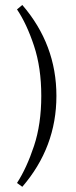

<svg xmlns="http://www.w3.org/2000/svg" viewBox="-20 -634 301 761"><path d="M47.4 91.3Q85.9 31.7 114.7 -55.2Q143.6 -142.1 143.6 -253.9Q143.6 -365.7 114.7 -452.6Q85.9 -539.6 47.4 -596.7L68.4 -614.3Q203.6 -457.5 203.6 -253.9Q203.6 -50.3 68.4 106.4Z"/></svg>

Font: Lancelot
Style: Regular
Weight: 400
Designer: Marion Kadi
Foundry: Marion Kadi, Anton Koovit
Version: 1.004